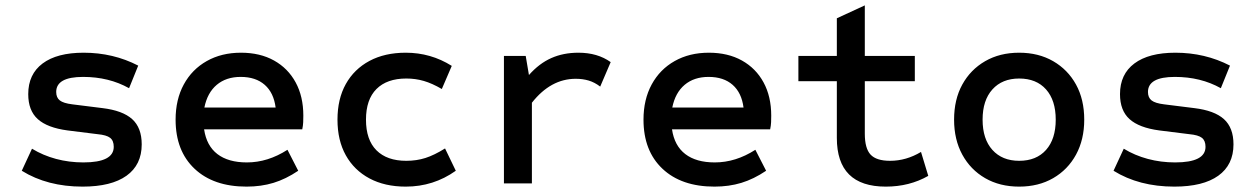

<svg xmlns="http://www.w3.org/2000/svg" viewBox="-20 -682 4680 714"><path d="M287 12Q156 12 61 -47L99 -129Q140 -104 188.5 -91Q237 -78 290 -78Q403 -78 403 -136Q403 -159 389.5 -169.5Q376 -180 343 -183L231 -197Q156 -207 120.5 -239Q85 -271 85 -332Q85 -406 138.5 -446Q192 -486 291 -486Q401 -486 494 -438L460 -354Q385 -396 289 -396Q189 -396 189 -340Q189 -319 202.5 -308.5Q216 -298 249 -294L361 -280Q436 -271 471.5 -239Q507 -207 507 -145Q507 -69 450.5 -28.5Q394 12 287 12Z M897 12Q774 12 703.5 -54.5Q633 -121 633 -237Q633 -312 663.5 -368Q694 -424 749 -455Q804 -486 876 -486Q947 -486 999 -457Q1051 -428 1079.5 -375.5Q1108 -323 1108 -252Q1108 -240 1107.5 -227.5Q1107 -215 1104 -201H739Q748 -140 788.5 -109Q829 -78 898 -78Q976 -78 1049 -125L1089 -47Q1043 -16 997 -2Q951 12 897 12ZM740 -282H1005Q998 -337 964.5 -366.5Q931 -396 875 -396Q821 -396 786 -366.5Q751 -337 740 -282Z M1489 12Q1411 12 1354 -18.5Q1297 -49 1266 -104.5Q1235 -160 1235 -237Q1235 -314 1266 -369.5Q1297 -425 1354 -455.5Q1411 -486 1489 -486Q1582 -486 1660 -437L1623 -351Q1587 -372 1556 -381Q1525 -390 1491 -390Q1419 -390 1380 -351Q1341 -312 1341 -237Q1341 -162 1380 -123Q1419 -84 1491 -84Q1529 -84 1562 -94.5Q1595 -105 1635 -130L1675 -47Q1592 12 1489 12Z M1854 0V-474H1935L1947 -403Q1985 -446 2030 -466Q2075 -486 2131 -486Q2202 -486 2251 -451L2212 -360Q2191 -376 2169 -382.5Q2147 -389 2121 -389Q2028 -389 1958 -300V0Z M2637 12Q2514 12 2443.5 -54.5Q2373 -121 2373 -237Q2373 -312 2403.5 -368Q2434 -424 2489 -455Q2544 -486 2616 -486Q2687 -486 2739 -457Q2791 -428 2819.5 -375.5Q2848 -323 2848 -252Q2848 -240 2847.5 -227.5Q2847 -215 2844 -201H2479Q2488 -140 2528.5 -109Q2569 -78 2638 -78Q2716 -78 2789 -125L2829 -47Q2783 -16 2737 -2Q2691 12 2637 12ZM2480 -282H2745Q2738 -337 2704.5 -366.5Q2671 -396 2615 -396Q2561 -396 2526 -366.5Q2491 -337 2480 -282Z M3274 12Q3092 12 3092 -169V-380H2949V-474H3092V-614L3196 -662V-474H3382V-380H3196V-185Q3196 -130 3217.5 -107Q3239 -84 3290 -84Q3350 -84 3405 -117L3432 -28Q3362 12 3274 12Z M3770 12Q3698 12 3643.5 -19.5Q3589 -51 3558.5 -107Q3528 -163 3528 -237Q3528 -312 3558.5 -367.5Q3589 -423 3643.5 -454.5Q3698 -486 3770 -486Q3842 -486 3896.5 -454.5Q3951 -423 3981.5 -367.5Q4012 -312 4012 -237Q4012 -163 3981.5 -107Q3951 -51 3896.5 -19.5Q3842 12 3770 12ZM3770 -84Q3834 -84 3870 -124.5Q3906 -165 3906 -237Q3906 -309 3870 -349.5Q3834 -390 3770 -390Q3707 -390 3670.5 -349.5Q3634 -309 3634 -237Q3634 -165 3670.5 -124.5Q3707 -84 3770 -84Z M4347 12Q4216 12 4121 -47L4159 -129Q4200 -104 4248.5 -91Q4297 -78 4350 -78Q4463 -78 4463 -136Q4463 -159 4449.5 -169.5Q4436 -180 4403 -183L4291 -197Q4216 -207 4180.5 -239Q4145 -271 4145 -332Q4145 -406 4198.5 -446Q4252 -486 4351 -486Q4461 -486 4554 -438L4520 -354Q4445 -396 4349 -396Q4249 -396 4249 -340Q4249 -319 4262.5 -308.5Q4276 -298 4309 -294L4421 -280Q4496 -271 4531.5 -239Q4567 -207 4567 -145Q4567 -69 4510.5 -28.5Q4454 12 4347 12Z"/></svg>

Font: Sometype Mono SemiBold
Style: Regular
Weight: 600
Designer: Ryoichi Tsunekawa
Foundry: Dharma Type
Version: Version 1.001